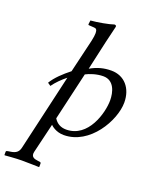

<svg xmlns="http://www.w3.org/2000/svg" viewBox="-198 -790 891 1121"><g transform="rotate(20 247.5 -229.5)"><path d="M53 161C47 189 32 202 0 207L-19 210C-24 211 -29 212 -29 218V237L-27 239C-27 239 41 233 77 233C116 233 184 235 184 235L186 233V213C186 208 184 206 180 205L161 202C146 200 120 195 128 161L172 -23C177 -18 206 10 256 10C417 10 524 -177 524 -289C524 -378 471 -439 390 -439C343 -439 303 -428 261 -404L301 -583C316 -648 326 -688 326 -688C326 -695 323 -698 314 -698C287 -688 215 -675 174 -672L171 -648C171 -645 172 -643 176 -643L207 -641C220 -641 228 -635 228 -613C228 -602 226 -585 221 -563L172 -356C130 -323 89 -285 66 -246L85 -233C105 -261 131 -287 162 -312ZM442 -273C442 -195 395 -25 258 -25C225 -25 199 -39 182 -67L251 -365C274 -377 315 -392 357 -392C425 -392 442 -322 442 -273Z"/></g></svg>

Font: Libertinus Serif
Style: Italic
Weight: 400
Italic angle: -12°
Designer: Philipp H. Poll, Khaled Hosny
Foundry: Caleb Maclennan
Version: Version 7.050;RELEASE